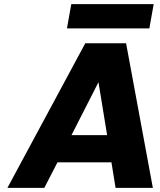

<svg xmlns="http://www.w3.org/2000/svg" viewBox="-20 -912 777 932"><path d="M726 -892 705 -774H305L326 -892ZM521 -124H259L195 0H16L394 -702H592L722 0H541ZM500 -256 458 -513 327 -256Z"/></svg>

Font: Fz Poppins
Style: Bold Italic
Weight: 700
Italic angle: -10°
Designer: Ninad Kale (Devanagari), Jonny Pinhorn (Latin)
Foundry: Indian Type Foundry
Version: Vit hóa bi Vntype.Com & FontZin.Com